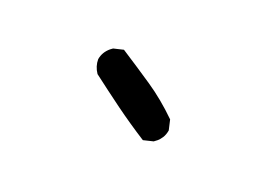

<svg xmlns="http://www.w3.org/2000/svg" viewBox="-50 -926 601 441"><g transform="rotate(-20 250.0 -705.5)"><path d="M242.2 -822.3Q245.1 -822.3 249.5 -821.8L272 -810.5Q286.6 -763.2 299.3 -719Q312 -674.8 316.9 -624L305.2 -601.1Q296.4 -593.8 288.1 -591.3Q279.8 -588.9 274.2 -588.9Q268.6 -588.9 264.2 -589.4L241.7 -600.6Q227.1 -647 216.3 -690.9Q205.6 -734.9 195.8 -778.8Q197.8 -797.4 209 -810.5Q222.7 -822.3 242.2 -822.3Z"/></g></svg>

Font: Bakudai
Style: Medium
Weight: 500
Version: Version 1.48